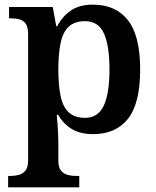

<svg xmlns="http://www.w3.org/2000/svg" viewBox="-20 -566 673 826"><path d="M15 240V191H25Q43 191 60.5 186.5Q78 182 89.5 167.5Q101 153 101 124V-418Q101 -449 91 -463.5Q81 -478 64.5 -482.5Q48 -487 28 -487H19V-536H207L222 -453H226Q248 -495 284.5 -520.5Q321 -546 379 -546Q478 -546 530.5 -479Q583 -412 583 -267Q583 -122 531 -55.5Q479 11 381 11Q324 11 288 -11.5Q252 -34 230 -72H224Q226 -56 227.5 -33Q229 -10 230 11Q231 32 231 46V125Q231 154 242.5 168Q254 182 271.5 186.5Q289 191 306 191H321V240ZM346 -59Q402 -59 426.5 -111.5Q451 -164 451 -267Q451 -370 427 -422.5Q403 -475 346 -475Q302 -475 276.5 -452Q251 -429 241 -382Q231 -335 231 -267Q231 -198 241 -151.5Q251 -105 276.5 -82Q302 -59 346 -59Z"/></svg>

Font: Noto Serif Kannada SemiBold
Style: Regular
Weight: 600
Version: Version 2.003